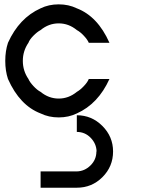

<svg xmlns="http://www.w3.org/2000/svg" viewBox="-20 -530 707 883"><path d="M333.3 258.3Q369.2 257.5 396.2 230.8Q423.3 204.2 423.3 166.7H424.2Q423.3 130.8 397.1 103.8Q370.8 76.7 333.3 76.7V0Q401.7 0 450.8 49.2Q500 98.3 500 166.7Q500 235.8 451.2 284.6Q402.5 333.3 333.3 333.3H166.7V258.3ZM333.3 -8.3Q295.8 10 250 10Q204.2 10 166.7 -8.3Q70.8 -45 16.7 -166.7Q4.2 -204.2 4.2 -250Q4.2 -295.8 16.7 -333.3Q68.3 -447.5 166.7 -491.7Q204.2 -510 250 -510Q295.8 -510 333.3 -491.7Q429.2 -455 483.3 -333.3H388.3Q382.5 -347.5 365.8 -365.4Q349.2 -383.3 333.3 -391.7Q295.8 -422.5 250 -422.5Q204.2 -422.5 166.7 -391.7Q150.8 -383.3 133.3 -365.4Q115.8 -347.5 110.8 -333.3Q85 -295.8 85 -250Q85 -204.2 110.8 -166.7Q116.7 -152.5 133.8 -134.2Q150.8 -115.8 166.7 -107.5Q204.2 -76.7 250 -76.7Q295.8 -76.7 333.3 -107.5Q348.3 -115.8 365.4 -133.8Q382.5 -151.7 388.3 -166.7H483.3Q431.7 -52.5 333.3 -8.3Z"/></svg>

Font: 0xA000-Mono
Style: Mono
Weight: 400
Version: Version 0.1